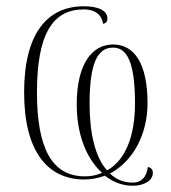

<svg xmlns="http://www.w3.org/2000/svg" viewBox="-20 -563 547 613"><path d="M404 30C441 30 468 13 468 -11C468 -22 462 -28 452 -30C448 4 430 20 404 20C375 20 351 10 331 -9C407 -49 451 -137 451 -233C451 -360 409 -421 341 -421C272 -421 225 -356 225 -230C225 -142 251 -61 306 -11C286 -3 271 0 251 0C145 0 98 -91 98 -268C98 -456 149 -533 248 -533C279 -533 304 -520 309 -487C319 -489 323 -495 323 -504C323 -527 298 -543 248 -543C130 -543 57 -455 57 -268C57 -78 133 10 249 10C272 10 292 6 315 -2C342 19 371 30 404 30ZM322 -19C284 -60 266 -138 266 -231C266 -361 291 -411 341 -411C384 -411 411 -368 411 -233C411 -129 381 -52 322 -19Z"/></svg>

Font: Noto Serif Display SemiCondensed ExtraLight
Style: Regular
Weight: 200
Width: 4
Designer: Monotype Design Team
Foundry: Monotype Imaging Inc.
Version: Version 2.009